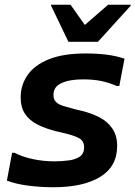

<svg xmlns="http://www.w3.org/2000/svg" viewBox="-20 -780 570 808"><path d="M31 -137H41Q74 -120 118 -110.5Q162 -101 209 -101Q241 -101 270 -105Q299 -109 316.5 -121.5Q334 -134 334 -160Q334 -188 311 -199.5Q288 -211 249 -220L215 -228Q171 -239 137.5 -256Q104 -273 85.5 -300.5Q67 -328 67 -371Q67 -422 96 -464Q125 -506 185.5 -530.5Q246 -555 340 -555Q388 -555 428.5 -550Q469 -545 504 -533L482 -418H472Q437 -433 404 -439.5Q371 -446 330 -446Q273 -446 239 -430.5Q205 -415 205 -381Q205 -361 216 -350.5Q227 -340 247 -334Q267 -328 293 -321L326 -313Q366 -303 399 -286Q432 -269 452.5 -239.5Q473 -210 473 -166Q473 -79 401.5 -35.5Q330 8 205 8Q153 8 100.5 1.5Q48 -5 9 -20ZM268 -604 195 -756V-760H277L337 -675L435 -760H530V-756L392 -604Z"/></svg>

Font: Kufam SemiBold
Style: Italic
Weight: 600
Italic angle: -11°
Designer: Artur Schmal
Foundry: Original Type
Version: Version 1.301; ttfautohint (v1.8.3)